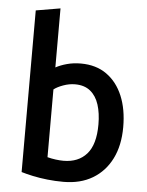

<svg xmlns="http://www.w3.org/2000/svg" viewBox="-55 -822 670 878"><g transform="rotate(5 280.0 -382.5)"><path d="M269 12Q231 12 195 8Q159 4 128.5 -2.5Q98 -9 75 -16V-758L187 -777V-506Q209 -518 238.5 -526Q268 -534 302 -534Q372 -534 420.5 -499.5Q469 -465 494.5 -404Q520 -343 520 -261Q520 -177 489.5 -116Q459 -55 403 -21.5Q347 12 269 12ZM261 -84Q329 -84 367.5 -127.5Q406 -171 406 -263Q406 -315 393.5 -354Q381 -393 354 -415Q327 -437 284 -437Q257 -437 229.5 -427Q202 -417 187 -405V-94Q206 -89 225.5 -86.5Q245 -84 261 -84Z"/></g></svg>

Font: Ubuntu Sans Mono Medium
Style: Regular
Weight: 500
Monospace: yes
Designer: Dalton Maag Ltd
Foundry: Dalton Maag Ltd
Version: Version 1.006